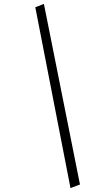

<svg xmlns="http://www.w3.org/2000/svg" viewBox="-20 -809 488 980"><path d="M160.2 -772 204.1 -789.1 388.2 132.8 339.8 150.9Z"/></svg>

Font: Dehuti
Style: Bold-Italic
Weight: 700
Version: Version 1.2